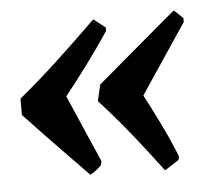

<svg xmlns="http://www.w3.org/2000/svg" viewBox="-37 -447 508 457"><g transform="rotate(-5 216.5 -218.5)"><path d="M340 -30Q302 -81 266 -125.5Q230 -170 195 -208L204 -247Q264 -298 309.5 -336.5Q355 -375 393 -407Q398 -404 404.5 -397.5Q411 -391 415 -387V-378L304 -212Q323 -176 341.5 -138Q360 -100 376 -60L374 -52ZM162 -35Q132 -66 95.5 -103.5Q59 -141 12 -191V-230Q57 -267 103.5 -310Q150 -353 201 -403L229 -381V-373Q203 -334 176 -297.5Q149 -261 121 -226L191 -65L189 -56Q185 -51 176.5 -44.5Q168 -38 162 -35Z"/></g></svg>

Font: Labrada
Style: Bold Italic
Weight: 700
Italic angle: -7°
Designer: Mercedes Jáuregui
Foundry: Omnibus-Type Team
Version: Version 1.000; ttfautohint (v1.8.4.7-5d5b)